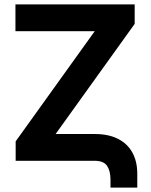

<svg xmlns="http://www.w3.org/2000/svg" viewBox="-20 -727 681 868"><path d="M49.8 -707H588.9V-619.1L231.4 -121.1H409.2Q470.2 -121.1 513.2 -99.4Q556.2 -77.6 578.4 -37.4Q600.6 2.9 600.6 58.6V121.1H479.5V85Q479.5 45.9 464.1 22.9Q448.7 0 409.2 0H50.8V-87.9L408.2 -585.9H49.8Z"/></svg>

Font: Pretendard JP
Style: Bold
Weight: 700
Designer: Base glyphs from Inter by Rasmus Andersson; Hangeul glyphs from Noto Sans CJK(Source Han Sans) by Jang Soo-young and Kan
Foundry: Kil Hyung-jin
Version: Version 1.309